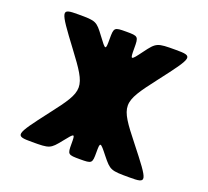

<svg xmlns="http://www.w3.org/2000/svg" viewBox="-137 -996 1266 1167"><g transform="rotate(20 496.0 -413.0)"><path d="M768 -204C612 -401 612 -413 768 -616C924 -819 926 -825 808 -825C689 -825 684 -823 627 -746C571 -670 569 -670 569 -747C569 -824 567 -826 489 -826C411 -826 409 -824 409 -750C409 -675 408 -675 353 -749C298 -823 293 -825 180 -825C66 -825 67 -819 219 -616C371 -413 371 -401 219 -204C67 -6 66 0 180 0C293 0 298 -2 353 -71C408 -140 409 -140 409 -71C409 -3 411 -1 489 -1C567 -1 569 -3 569 -74C569 -144 571 -144 627 -73C684 -2 689 0 808 0C926 0 924 -6 768 -204Z"/></g></svg>

Font: Hussar Print
Style: Bold
Weight: 700
Foundry: Cannot Into Space Fonts
Version: Version 2.00